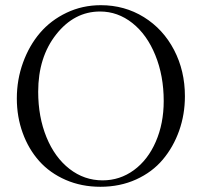

<svg xmlns="http://www.w3.org/2000/svg" viewBox="-20 -696 766 729"><path d="M361.3 13.2Q289.6 13.2 229.5 -12.9Q169.4 -39.1 128.9 -84.5Q88.4 -129.9 66.2 -191.2Q43.9 -252.4 43.9 -322.3Q43.9 -393.6 67.4 -458.3Q90.8 -522.9 131.8 -571Q172.9 -619.1 232.9 -647.7Q293 -676.3 362.8 -676.3Q453.1 -676.3 526.4 -630.9Q599.6 -585.4 640.9 -506.3Q682.1 -427.2 682.1 -330.6Q682.1 -261.7 660.2 -199.7Q638.2 -137.7 598.1 -90.1Q558.1 -42.5 496.8 -14.6Q435.5 13.2 361.3 13.2ZM369.6 -11.2Q435.1 -11.2 488.3 -50Q541.5 -88.9 571.5 -158Q601.6 -227.1 601.6 -312.5Q601.6 -408.2 569.8 -486.3Q538.1 -564.5 482.7 -608.4Q427.2 -652.3 359.9 -652.3Q262.2 -652.3 193.6 -565.7Q125 -479 125 -347.7Q125 -252 156.5 -175Q188 -98.1 243.9 -54.7Q299.8 -11.2 369.6 -11.2Z"/></svg>

Font: Elstob Light
Style: Regular
Weight: 300
Designer: Peter S. Baker
Version: Version 1.015